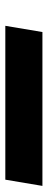

<svg xmlns="http://www.w3.org/2000/svg" viewBox="258 -258 183 740"><g transform="rotate(-90 350.0 111.5)"><path d="M3 183 27 40H620L596 183Z"/></g></svg>

Font: DM Sans 20pt Black
Style: Italic
Weight: 900
Italic angle: -10°
Version: Version 4.004;gftools[0.9.30]